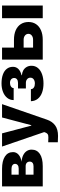

<svg xmlns="http://www.w3.org/2000/svg" viewBox="843 -1420 776 2502"><g transform="rotate(-90 1231.0 -169.0)"><path d="M52.7 -530.3H281.2Q384.3 -530.3 442.1 -493.2Q500 -456.1 500 -386.7Q500 -344.7 466.8 -315.2Q433.6 -285.6 374 -275.4Q424.8 -272.5 460.4 -254.4Q496.1 -236.3 514.2 -208Q532.2 -179.7 532.2 -145.5Q532.2 -75.7 476.6 -37.8Q420.9 0 316.4 0H52.7ZM376 -168.9Q376 -193.8 360.1 -208.3Q344.2 -222.7 316.4 -222.7H206.1V-120.1H316.4Q344.2 -120.1 360.1 -133.1Q376 -146 376 -168.9ZM346.7 -361.3Q346.7 -382.3 329.1 -394.8Q311.5 -407.2 281.2 -407.2H206.1V-313.5H285.2Q314 -313.5 330.3 -326.2Q346.7 -338.9 346.7 -361.3Z M627.9 196.3V71.3Q649.4 73.2 692.4 73.2Q708.5 73.2 719 70.8Q729.5 68.4 738.8 60.1Q748 51.8 754.9 35.2L760.7 18.6L572.3 -530.3H744.1L844.7 -149.4H850.6L951.2 -530.3H1125L923.8 51.8Q900.4 122.1 849.4 160.6Q798.3 199.2 710 199.2Q660.2 199.2 627.9 196.3Z M1393.6 -102.5Q1427.2 -102.5 1448.5 -118.2Q1469.7 -133.8 1469.7 -161.1Q1469.7 -187 1450.4 -203.4Q1431.2 -219.7 1401.4 -219.7H1329.1V-322.3H1401.4Q1431.2 -322.3 1448.5 -335.9Q1465.8 -349.6 1465.8 -372.1Q1465.8 -396.5 1448.2 -411.6Q1430.7 -426.8 1401.4 -426.8Q1372.6 -426.8 1353.5 -413.3Q1334.5 -399.9 1334 -378.9H1177.7Q1177.7 -426.8 1206.3 -462.6Q1234.9 -498.5 1284.2 -517.8Q1333.5 -537.1 1394.5 -537.1Q1461.9 -537.1 1510.5 -519.5Q1559.1 -502 1585.2 -468.3Q1611.3 -434.6 1611.3 -387.7Q1611.3 -346.2 1583 -317.6Q1554.7 -289.1 1502 -276.4V-271.5Q1535.6 -269.5 1563.7 -254.2Q1591.8 -238.8 1608.4 -210.9Q1625 -183.1 1625 -146.5Q1625 -98.1 1595.7 -62.7Q1566.4 -27.3 1513.9 -8.8Q1461.4 9.8 1394.5 9.8Q1327.6 9.8 1276.1 -8.8Q1224.6 -27.3 1194.8 -64.5Q1165 -101.6 1163.1 -154.3H1320.3Q1320.8 -130.4 1340.8 -116.5Q1360.8 -102.5 1393.6 -102.5Z M2195.3 -185.5Q2195.3 -129.4 2167.5 -87.6Q2139.6 -45.9 2087.4 -22.9Q2035.2 0 1963.9 0H1705.1V-530.3H1861.3V-375H1963.9Q2035.6 -375 2087.6 -352.1Q2139.6 -329.1 2167.5 -286.1Q2195.3 -243.2 2195.3 -185.5ZM1963.9 -126Q1997.6 -126 2019.3 -143.1Q2041 -160.2 2041 -186.5Q2041 -213.9 2019.3 -231.4Q1997.6 -249 1963.9 -249H1861.3V-126ZM2245.1 -530.3H2410.2V0H2245.1Z"/></g></svg>

Font: Pretendard Std ExtraBold
Style: Regular
Weight: 800
Designer: Base glyphs from Inter by Rasmus Andersson; Hangeul glyphs from Noto Sans CJK(Source Han Sans) by Jang Soo-young and Kan
Foundry: Kil Hyung-jin
Version: Version 1.309